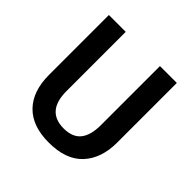

<svg xmlns="http://www.w3.org/2000/svg" viewBox="-185 -875 1047 1047"><g transform="rotate(45 338.0 -352.0)"><path d="M600 -254Q600 -132 534 -61Q468 10 336 10Q209 10 142.5 -58.5Q76 -127 76 -253V-714H206V-257Q206 -102 339 -102Q407 -102 438.5 -141.5Q470 -181 470 -258V-714H600Z"/></g></svg>

Font: Noto Sans Bengali SemiCondensed SemiBold
Style: Regular
Weight: 600
Width: 4
Designer: Joana Ranito - Universal Thirst; Jelle Bosma - Monotype Design Team
Foundry: Universal Thirst ehf.
Version: Version 3.000; ttfautohint (v1.8.4.7-5d5b)